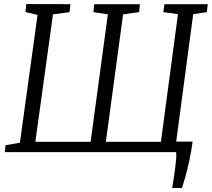

<svg xmlns="http://www.w3.org/2000/svg" viewBox="-20 -764 1063 964"><path d="M844.5 180Q847.5 162 851.5 136.8Q855.5 111.5 859 85Q862.5 58.5 864.2 35.8Q866 13 864.5 0L800.5 -53H947Q940.5 -2.5 930.2 44.2Q920 91 909.8 126.5Q899.5 162 893.5 180ZM4 0 8 -35 80 -47.5 168.5 -689 108 -703.5 112 -743.5 334 -743 329 -703 246 -692 157.5 -52H435L521.5 -692L449 -703L453 -743H682.5L678.5 -703L598 -692L511.5 -52H788L873.5 -693L800 -703L805.5 -743H1023L1018.5 -703L950 -693L864.5 -52L937 -34.5L933 0Z"/></svg>

Font: Merriweather 7pt Light
Style: Italic
Weight: 300
Italic angle: -7.8°
Designer: Eben Sorkin
Foundry: Eben Sorkin
Version: Version 2.200;gftools[0.9.31]